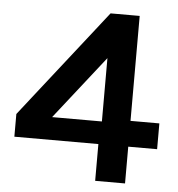

<svg xmlns="http://www.w3.org/2000/svg" viewBox="-49 -702 693 749"><g transform="rotate(5 297.5 -328.0)"><path d="M22 -144V-233L354 -656H468V-245H581V-144H468V0H351V-144ZM162 -233H357V-481Z"/></g></svg>

Font: Karmilla
Style: Bold
Weight: 700
Designer: Jonathan Pinhorn
Version: Version 1.000